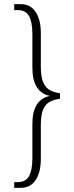

<svg xmlns="http://www.w3.org/2000/svg" viewBox="-20 -780 360 931"><path d="M49 131V103H67Q104 103 120.5 74.5Q137 46 137 -14V-179Q137 -239 158.5 -272.5Q180 -306 219 -314V-316Q181 -323 159 -357Q137 -391 137 -452V-614Q137 -674 120.5 -702.5Q104 -731 67 -731H49V-760H80Q128 -760 153 -722Q178 -684 178 -620V-456Q178 -406 190 -379.5Q202 -353 223.5 -342Q245 -331 271 -328V-301Q245 -298 223.5 -287.5Q202 -277 190 -251Q178 -225 178 -175V-10Q178 55 153 93Q128 131 78 131Z"/></svg>

Font: Noto Serif Ethiopic ExtraCondensed ExtraLight
Style: Regular
Weight: 200
Width: 2
Designer: Monotype Design Team
Foundry: Monotype Imaging Inc.
Version: Version 2.102; ttfautohint (v1.8.4.7-5d5b)